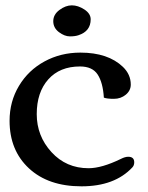

<svg xmlns="http://www.w3.org/2000/svg" viewBox="-20 -670 541 704"><path d="M312.5 -599.1Q312.5 -555.7 268.1 -541Q255.9 -536.6 236.3 -536.6Q216.8 -536.6 196 -552.2Q175.3 -567.9 175.3 -592.3Q175.3 -616.7 198 -633.5Q220.7 -650.4 243.4 -650.4Q266.1 -650.4 289.3 -635.3Q312.5 -620.1 312.5 -599.1ZM450.2 -95.2Q472.2 -95.2 472.2 -74.7Q472.2 -63.5 465.3 -56.2Q400.4 13.2 278.8 13.2Q157.2 13.2 86.2 -52.7Q15.1 -118.7 15.1 -227.1Q15.1 -297.9 49.6 -355.2Q84 -412.6 143.3 -444.8Q202.6 -477.1 274.9 -477.1Q376 -477.1 430.7 -424.8Q459.5 -397 459.5 -359.9Q459.5 -337.9 441.2 -322.8Q422.9 -307.6 397.5 -307.6Q372.1 -307.6 360.8 -312Q357.4 -367.2 338.1 -396.7Q318.8 -426.3 273.4 -426.3Q199.2 -426.3 157 -378.9Q114.7 -331.5 114.7 -251.5Q114.7 -171.4 168.7 -112.3Q222.7 -53.2 304.7 -53.2Q353 -53.2 423.3 -87.4Q438.5 -95.2 450.2 -95.2Z"/></svg>

Font: Corben
Style: Regular
Weight: 400
Designer: vernon adams
Foundry: vernon adams
Version: Version 1.101